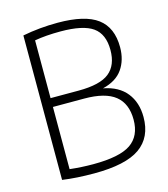

<svg xmlns="http://www.w3.org/2000/svg" viewBox="-103 -755 734 841"><g transform="rotate(-15 263.5 -334.5)"><path d="M493 -178Q493 -86 428.5 -40.5Q364 5 221 5Q140 5 77 -4V-659Q154 -674 236 -674Q360 -674 416.5 -631.5Q473 -589 473 -500Q473 -442 444.5 -401Q416 -360 354 -345Q423 -332 458 -288Q493 -244 493 -178ZM121 -625V-363H248Q346 -363 387.5 -396.5Q429 -430 429 -499Q429 -571 385 -602.5Q341 -634 238 -634Q172 -634 121 -625ZM448 -178Q448 -251 403 -287Q358 -323 263 -323H121V-41Q174 -35 227 -35Q347 -35 397.5 -69.5Q448 -104 448 -178Z"/></g></svg>

Font: KaputaLibre
Style: Regular
Weight: 400
Designer: Multiple designers
Foundry: Textual
Version: Version 2.900